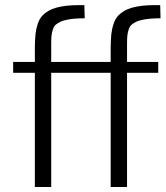

<svg xmlns="http://www.w3.org/2000/svg" viewBox="-20 -749 664 769"><path d="M488.8 -457.5V0H423.3V-457.5H185.1V0H119.6V-457.5H32.7V-501H119.6V-558.6Q119.6 -574.2 120.4 -587.4Q121.1 -600.6 122.1 -611.8Q124.5 -633.8 131.3 -654.1Q138.2 -674.3 150.4 -687Q160.2 -697.3 173.3 -705.1Q186.5 -712.9 204.3 -718Q222.2 -723.1 244.9 -725.8Q267.6 -728.5 296.4 -728.5H317.9L319.3 -675.8Q295.4 -675.8 277.3 -674.1Q259.3 -672.4 245.6 -669.4Q231.9 -666.5 222.2 -661.9Q212.4 -657.2 205.1 -651.4Q196.3 -645 191.9 -631.3Q187.5 -618.2 186.3 -605.7Q185.1 -593.3 185.1 -572.8V-501H423.3V-558.6Q423.3 -574.2 424.1 -587.4Q424.8 -600.6 425.8 -611.8Q428.2 -633.8 435.1 -654.1Q441.9 -674.3 454.1 -687Q463.9 -697.3 477.1 -705.1Q490.2 -712.9 508.1 -718Q525.9 -723.1 548.6 -725.8Q571.3 -728.5 600.1 -728.5H621.6L623 -675.8Q599.1 -675.8 581.1 -674.1Q563 -672.4 549.3 -669.4Q535.6 -666.5 525.9 -661.9Q516.1 -657.2 508.8 -651.4Q500 -645 495.6 -631.3Q491.2 -618.2 490 -605.7Q488.8 -593.3 488.8 -572.8V-501H613.8V-457.5Z"/></svg>

Font: Ride Light
Style: Regular
Weight: 300
Version: Version 3.000